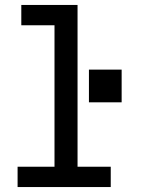

<svg xmlns="http://www.w3.org/2000/svg" viewBox="-20 -755 588 775"><path d="M51 0V-82H200V-653H66V-735H293V-82H427V0ZM339 -342V-474H471V-342Z"/></svg>

Font: Iosevka Semi-Condensed Medium
Style: Regular
Weight: 500
Monospace: yes
Designer: Belleve Invis
Foundry: Belleve Invis
Version: Version 27.3.5